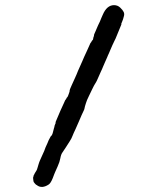

<svg xmlns="http://www.w3.org/2000/svg" viewBox="-20 -641 587 746"><path d="M111 40 113 37Q113 37 113.5 35.5Q114 34 114.5 33.5Q115 33 116.5 30Q118 27 120.5 23.5Q123 20 124 16.5Q125 13 126.5 8.5Q128 4 129 0Q130 -4 132 -9.5Q134 -15 134.5 -16Q135 -17 143 -35Q151 -53 152 -55Q153 -57 154 -60.5Q155 -64 157 -68.5Q159 -73 159.5 -74Q160 -75 164.5 -85Q169 -95 169 -96Q169 -97 169.5 -97Q170 -97 173 -103.5Q176 -110 177 -111Q183 -115 186 -128.5Q189 -142 190 -144Q191 -146 191 -146.5Q191 -147 191.5 -149.5Q192 -152 192.5 -154Q193 -156 195 -160Q197 -164 196 -164.5Q195 -165 198 -171.5Q201 -178 203.5 -184.5Q206 -191 215 -211.5Q224 -232 229 -242Q234 -254 235 -254Q236 -254 238 -258.5Q240 -263 241 -263Q242 -263 244.5 -269Q247 -275 247.5 -277Q248 -279 249.5 -283Q251 -287 250.5 -289Q250 -291 257.5 -307.5Q265 -324 270 -335Q275 -346 278 -353Q281 -360 283 -365.5Q285 -371 291.5 -384.5Q298 -398 301 -406Q304 -414 307 -420Q310 -426 319 -446L332 -475Q333 -474 335 -478.5Q337 -483 339.5 -485Q342 -487 342 -490.5Q342 -494 344 -498.5Q346 -503 345 -503.5Q344 -504 350.5 -518Q357 -532 358 -535.5Q359 -539 361.5 -543.5Q364 -548 368 -557Q372 -566 373.5 -570.5Q375 -575 379 -583Q395 -621 423 -621Q437 -621 447 -611.5Q457 -602 460.5 -594.5Q464 -587 461.5 -578.5Q459 -570 458 -566Q457 -562 454 -555.5Q451 -549 451 -547H452L429 -491Q429 -491 425 -483Q421 -475 416.5 -465Q412 -455 408.5 -446.5Q405 -438 403 -433.5Q401 -429 399.5 -426Q398 -423 396 -417.5Q394 -412 388 -399.5Q382 -387 380 -381Q378 -375 376.5 -372.5Q375 -370 372.5 -364Q370 -358 368.5 -355Q367 -352 361 -338Q355 -324 352.5 -320.5Q350 -317 348.5 -314Q347 -311 344.5 -307Q342 -303 338 -294Q334 -285 325.5 -268Q317 -251 314 -240.5Q311 -230 310 -227.5Q309 -225 308.5 -220.5Q308 -216 304 -208.5Q300 -201 297 -193.5Q294 -186 286.5 -169Q279 -152 273.5 -139.5Q268 -127 266.5 -124.5Q265 -122 261.5 -112.5Q258 -103 251.5 -93Q245 -83 236.5 -69.5Q228 -56 222.5 -48.5Q217 -41 214.5 -26.5Q212 -12 204 5.5Q196 23 194 28Q192 33 190.5 36.5Q189 40 185 51Q177 71 169 76Q143 93 124 79Q122 77 121.5 77.5Q121 78 115.5 72Q110 66 110 63Q110 60 109 55Q108 50 108.5 49.5Q109 49 110 44.5Q111 40 111 40Z"/></svg>

Font: TT2020 Style E
Style: Regular
Weight: 400
Version: Version 00.2